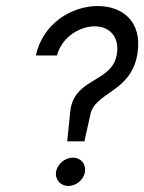

<svg xmlns="http://www.w3.org/2000/svg" viewBox="-20 -611 479 637"><path d="M99 -427H169C186 -492 253 -529 305 -523C344 -519 376 -489 368 -433C354 -335 224 -355 213 -240L203 -142H260L279 -227C292 -307 415 -302 436 -433C453 -541 385 -591 304 -591C219 -591 122 -534 99 -427ZM166 -41C162 -15 181 6 207 6C233 6 258 -15 262 -41C266 -67 248 -88 222 -88C196 -88 170 -67 166 -41Z"/></svg>

Font: Charger Sport
Style: LitObl
Weight: 300
Designer: Jasper
Foundry: Cannot Into Space Fonts
Version: Version 1.1